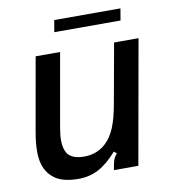

<svg xmlns="http://www.w3.org/2000/svg" viewBox="-80 -771 758 851"><g transform="rotate(-10 298.5 -345.0)"><path d="M53 -80Q45 -107 45 -140Q45 -179 54 -229L112 -557H222L164 -228Q158 -195 158 -170Q158 -133 173 -110Q194 -82 247 -82Q306 -82 346 -120Q372 -144 389 -185Q406 -226 418 -296L465 -557H575L476 0H366L371 -27Q374 -42 378.5 -51.5Q383 -61 392 -71L380 -81Q337 -32 296 -10.5Q255 11 206 11Q139 11 103 -13Q67 -37 53 -80ZM510 -648H212L221 -701H519Z"/></g></svg>

Font: Open Sauce Sans Medium Italic
Style: Regular
Weight: 500
Italic angle: -10°
Designer: Alfredo Marco Pradil
Foundry: Creative Sauce Fz LLC
Version: Version 1.477